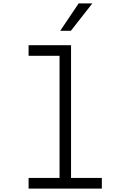

<svg xmlns="http://www.w3.org/2000/svg" viewBox="-20 -1115 740 1135"><path d="M149 -848H400V-63H582V0H149V-63H332V-785H149ZM336 -933 445 -1095H526L399 -933Z"/></svg>

Font: Martian Mono SemiExpanded ExtraLight
Style: Regular
Weight: 250
Monospace: yes
Version: Version 0.930